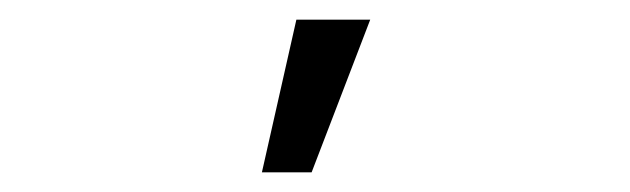

<svg xmlns="http://www.w3.org/2000/svg" viewBox="-20 -740 640 195"><path d="M281 -720 246 -565H296.5L356 -720Z"/></svg>

Font: Hauora
Style: Regular
Weight: 400
Designer: Mikhail Sharanda
Foundry: WCYS & Co.
Version: Version 1.010